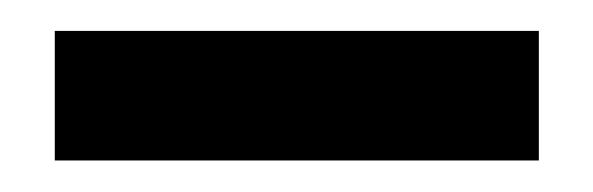

<svg xmlns="http://www.w3.org/2000/svg" viewBox="-20 -283 380 123"><path d="M325.2 -180.2H15.1V-263.2H325.2Z"/></svg>

Font: Glacial Indifference
Style: Bold
Weight: 700
Version: Version 1.001